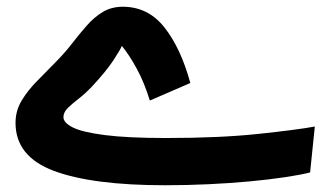

<svg xmlns="http://www.w3.org/2000/svg" viewBox="-20 -528 982 569"><path d="M470 21Q254 21 140 -21.5Q26 -64 26 -164Q26 -200 44.5 -230.5Q63 -261 90.5 -288.5Q118 -316 144 -343Q171 -370 193 -398.5Q215 -427 237 -452Q259 -477 284.5 -492.5Q310 -508 344 -508Q419 -508 467.5 -446.5Q516 -385 544 -282L424 -230Q408 -283 385 -325Q362 -367 341 -392Q337 -381 315.5 -348.5Q294 -316 253 -272Q232 -250 212.5 -235Q193 -220 180.5 -207.5Q168 -195 168 -181Q168 -164 196.5 -150Q225 -136 292 -127.5Q359 -119 472 -119Q630 -119 744 -131Q858 -143 913 -153L899 -17Q872 -10 825.5 -3Q779 4 720.5 9.5Q662 15 597.5 18Q533 21 470 21Z"/></svg>

Font: Noto IKEA Arabic
Style: Bold
Weight: 700
Designer: Monotype Design Team
Foundry: Monotype Imaging Inc.
Version: Version 1.200